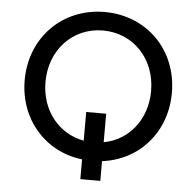

<svg xmlns="http://www.w3.org/2000/svg" viewBox="-55 -764 935 920"><g transform="rotate(5 412.0 -304.0)"><path d="M365 100H461V5C639 -17 766 -161 766 -350C766 -556 615 -708 412 -708C209 -708 58 -555 58 -350C58 -161 186 -16 365 5ZM158 -350C158 -505 267 -619 412 -619C557 -619 666 -505 666 -350C666 -213 581 -108 461 -86V-223H365V-85C244 -107 158 -212 158 -350Z"/></g></svg>

Font: Chess Sans Medium
Style: Regular
Weight: 500
Designer: Wolf Bōese
Foundry: Wolf Bōese
Version: Version 7.223;Glyphs 3.3 (3306)